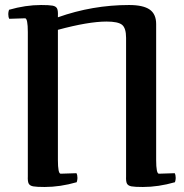

<svg xmlns="http://www.w3.org/2000/svg" viewBox="-20 -733 734 766"><path d="M495 -713Q349 -713 211 -664V-670Q212 -691 207.5 -699.5Q203 -708 189.5 -710.5Q176 -713 144 -713Q82 -713 16 -694Q13 -685 13 -677Q13 -665 17 -658L80 -660Q91 -660 91 -605V-30Q90 -9 94.5 -0.5Q99 8 112.5 10.5Q126 13 158 13Q220 13 286 -6Q289 -15 289 -23Q289 -35 285 -42L222 -40Q211 -40 211 -95V-614Q333 -647 405 -647Q451 -647 467 -634Q483 -621 483 -582V-30Q482 -9 486.5 -0.5Q491 8 504.5 10.5Q518 13 550 13Q612 13 678 -6Q681 -15 681 -23Q681 -35 677 -42L614 -40Q603 -40 603 -95V-637Q603 -677 577 -695Q551 -713 495 -713Z"/></svg>

Font: Federant
Style: Regular
Weight: 400
Designer: Olexa M. Volochay, Alexei Vanyashin, Otto Ludwig Naegele
Foundry: Cyreal (www.cyreal.org)
Version: Version 1.011; ttfautohint (v1.4.1)